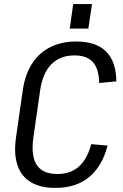

<svg xmlns="http://www.w3.org/2000/svg" viewBox="-20 -911 603 939"><path d="M251 8Q178 8 131 -20Q84 -48 65.5 -103Q47 -158 58 -237L91 -467Q102 -545 136 -598.5Q170 -652 225 -680Q280 -708 352 -708Q450 -708 499 -659Q548 -610 549 -513L465 -505Q464 -574 434.5 -607Q405 -640 344 -640Q274 -640 231 -596.5Q188 -553 176 -467L143 -237Q131 -148 160 -104Q189 -60 261 -60Q325 -60 366 -96.5Q407 -133 426 -206L506 -199Q480 -98 416 -45Q352 8 251 8ZM430 -891 412 -771H321L338 -891Z"/></svg>

Font: Pathway Extreme SemiCondensed
Style: Italic
Weight: 400
Width: 4
Italic angle: -8°
Version: Version 1.001;gftools[0.9.26]